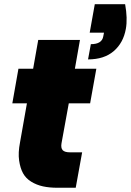

<svg xmlns="http://www.w3.org/2000/svg" viewBox="-20 -885 617 905"><path d="M426.8 -865.2H569.8Q582 -797.9 573.2 -749Q561.5 -683.1 516.1 -644Q470.7 -605 395 -605L408.2 -676.8Q460.9 -676.8 466.8 -713.9L470.2 -731H402.8ZM74.2 -212.9 106.9 -397.9H38.1L66.9 -561H136.2L160.2 -696.8H356.9L333 -561H434.1L404.8 -397.9H304.2L270 -210Q266.1 -187.5 275.4 -177.2Q284.7 -167 310.1 -167H367.2L336.9 0H251Q212.4 0 182.4 -6.6Q152.3 -13.2 127.2 -28.6Q102.1 -43.9 88.6 -68.4Q75.2 -92.8 70.1 -128.7Q64.9 -164.6 74.2 -212.9Z"/></svg>

Font: Poppins ExtraBold
Style: Italic
Weight: 800
Italic angle: -10°
Designer: Ninad Kale (Devanagari), Jonny Pinhorn (Latin)
Foundry: Indian Type Foundry
Version: Version 3.200;PS 1.000;hotconv 16.6.54;makeotf.lib2.5.65590